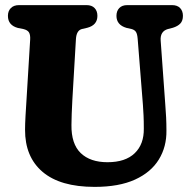

<svg xmlns="http://www.w3.org/2000/svg" viewBox="-20 -720 744 751"><path d="M539 -310 518.5 -568Q517 -587.5 511.5 -595.5Q506 -603.5 494.5 -606.5L474.5 -611Q435.5 -622.5 435.5 -658Q435.5 -677 446.5 -688.5Q457.5 -700 478 -700H653Q673.5 -700 684.5 -688.5Q695.5 -677 695.5 -658Q695.5 -639 685.5 -628.2Q675.5 -617.5 656.5 -611.5L637 -606.5Q605.5 -597.5 608.5 -560.5L626.5 -311Q628.5 -285 629.8 -260.8Q631 -236.5 631 -210Q632 -146 601.2 -96Q570.5 -46 508 -17.5Q445.5 11 350 11Q215.5 11 146.5 -47.8Q77.5 -106.5 78 -213Q78 -233.5 79.8 -266.5Q81.5 -299.5 84 -335L98 -565.5Q99 -583.5 93.5 -593Q88 -602.5 71 -606.5L50.5 -610.5Q11 -621 11 -658Q11 -677 22.5 -688.5Q34 -700 54.5 -700H318.5Q339 -700 350 -688.5Q361 -677 361 -658Q361 -622 322 -611.5L300.5 -606.5Q279 -601 277 -567L263 -329Q261.5 -299 260.5 -274.5Q259.5 -250 259.5 -231.5Q258.5 -157 295.8 -121.2Q333 -85.5 400.5 -85.5Q470.5 -85.5 507 -120.8Q543.5 -156 542.5 -217.5Q542.5 -247.5 541.5 -268Q540.5 -288.5 539 -310Z"/></svg>

Font: Fraunces 144pt SuperSoft
Style: Bold
Weight: 700
Version: Version 1.000;[b76b70a41]